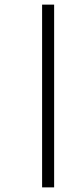

<svg xmlns="http://www.w3.org/2000/svg" viewBox="-20 -671 344 830"><path d="M162 139V-651H214V139Z"/></svg>

Font: Noto Sans Telugu Condensed Light
Style: Regular
Weight: 300
Width: 3
Designer: Jelle Bosma - Monotype Design Team
Foundry: Monotype Imaging Inc.
Version: Version 2.005; ttfautohint (v1.8.4.7-5d5b)